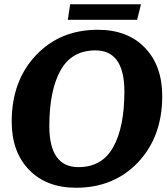

<svg xmlns="http://www.w3.org/2000/svg" viewBox="-20 -864 787 903"><path d="M743 -412Q743 -221 629.5 -101Q516 19 338 19Q198 19 116.5 -65.5Q35 -150 35 -292Q35 -483 148.5 -603.5Q262 -724 440 -724Q580 -724 661.5 -639.5Q743 -555 743 -412ZM212 -271Q212 -78 349 -78Q460 -78 512.5 -172Q565 -266 565 -433Q565 -627 429 -627Q317 -627 264.5 -532.5Q212 -438 212 -271ZM625 -771H299L310 -844H643Z"/></svg>

Font: Andada SC
Style: Bold Italic
Weight: 700
Italic angle: -8.29999°
Designer: Carolina Giovagnoli
Foundry: Carolina Giovagnoli
Version: Version 1.003